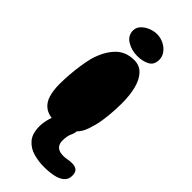

<svg xmlns="http://www.w3.org/2000/svg" viewBox="-252 -621 863 863"><g transform="rotate(45 179.0 -190.0)"><path d="M135 22.5Q91.5 22.5 67.8 5.8Q44 -11 34.8 -41.5Q25.5 -72 25.5 -113Q25.5 -127.5 26.2 -142.5Q27 -157.5 28 -172.5Q29 -187.5 30.8 -202.8Q32.5 -218 34.8 -233.2Q37 -248.5 39.8 -263.2Q42.5 -278 46 -291.5Q63.5 -352.5 97.8 -389.2Q132 -426 187.5 -426Q221.5 -426 243.2 -403Q265 -380 275.2 -340.5Q285.5 -301 285.5 -250Q285.5 -229 284.5 -208.2Q283.5 -187.5 281.5 -168.2Q279.5 -149 276.5 -130.8Q273.5 -112.5 269.2 -96.2Q265 -80 260 -65.8Q255 -51.5 248.5 -39.5Q231 -10.5 203 6Q175 22.5 135 22.5ZM183 -448Q147 -448 118 -465.8Q89 -483.5 89 -516.5Q89 -535 102.5 -549.5Q116 -564 136.5 -572.5Q157 -581 177.5 -581Q199.5 -581 220 -571Q240.5 -561 253.2 -544Q266 -527 266 -506Q266 -474 242 -461Q218 -448 183 -448ZM239.5 201Q205 201 172 191.8Q139 182.5 117.5 157.5Q96 132.5 96 85.5Q96 64.5 103.2 37Q110.5 9.5 125 -14.5Q139 -36.5 153 -47.5Q167 -58.5 189.5 -58.5Q213 -58.5 222.2 -48.5Q231.5 -38.5 231.5 -25Q231.5 -5.5 223 11.8Q214.5 29 214.5 58Q214.5 72.5 220 83Q225.5 93.5 237 99Q248.5 104.5 267 104.5Q280 104.5 291.5 102Q303 99.5 318 99.5Q336.5 99.5 347.2 108.2Q358 117 358 139.5Q358 162.5 341.8 176.2Q325.5 190 298.5 195.5Q271.5 201 239.5 201Z"/></g></svg>

Font: Gluten
Style: Bold
Weight: 700
Designer: Tyler Finck
Foundry: Etcetera Type Company
Version: Version 1.204